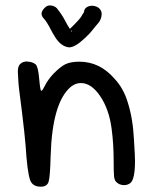

<svg xmlns="http://www.w3.org/2000/svg" viewBox="-20 -704 573 720"><path d="M246.1 -585Q253.9 -589.8 245.1 -588.9H246.1ZM242.2 -595.7Q279.3 -631.8 285.2 -642.6Q291 -653.3 294.9 -658.2Q294.9 -672.9 310.5 -679.7Q318.4 -682.6 325.2 -682.6Q334 -682.6 342.8 -678.7Q361.3 -669.9 361.3 -650.4Q361.3 -646.5 360.4 -642.6Q357.4 -627.9 349.1 -618.2Q340.8 -608.4 335 -601.6Q329.1 -594.7 323.2 -586.9Q317.4 -579.1 298.8 -561.5Q261.7 -526.4 239.3 -526.4Q236.3 -526.4 233.4 -527.3Q209 -532.2 189.5 -560.5Q180.7 -574.2 173.8 -586.9Q155.3 -623 146.5 -631.8Q136.7 -641.6 135.7 -651.4Q135.7 -659.2 141.6 -668Q154.3 -684.6 167 -683.6Q168.9 -683.6 170.9 -683.6Q185.5 -681.6 193.4 -672.9Q212.9 -648.4 223.6 -627.4Q234.4 -606.4 242.2 -595.7ZM54.7 -462.9Q64.5 -473.6 82 -473.6Q83 -472.7 84 -472.7Q100.6 -472.7 113.3 -462.9Q123 -455.1 127 -408.2Q130.9 -363.3 134.8 -363.3Q138.7 -363.3 148.4 -382.8Q160.2 -406.2 181.6 -428.7Q207 -454.1 224.6 -462.9Q245.1 -472.7 277.3 -472.7Q353.5 -472.7 408.2 -410.2Q443.4 -373 459 -320.3Q478.5 -259.8 482.4 -179.7Q486.3 -119.1 486.3 -101.6Q486.3 -31.2 468.8 -17.6Q459 -9.8 445.3 -9.8Q427.7 -9.8 416 -21.5Q409.2 -28.3 407.7 -42.5Q406.2 -56.6 406.2 -103.5Q406.2 -164.1 398.4 -222.7Q388.7 -294.9 355.5 -343.8Q322.3 -392.6 283.2 -392.6Q263.7 -392.6 246.1 -378.9Q175.8 -320.3 169.9 -119.1Q168 -40 162.1 -22Q156.2 -3.9 132.8 -3.9Q101.6 -3.9 92.8 -29.3Q82 -60.5 76.2 -156.2Q72.3 -203.1 62.5 -283.2Q48.8 -386.7 48.8 -400.4Q46.9 -431.6 46.9 -435.5Q46.9 -455.1 54.7 -462.9Z"/></svg>

Font: sage sans
Style: Regular
Weight: 400
Version: Version 001.032